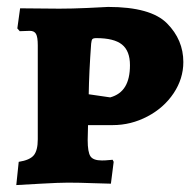

<svg xmlns="http://www.w3.org/2000/svg" viewBox="-20 -527 550 554"><path d="M34 -60Q66 -65 77.5 -79Q89 -93 89 -125V-396Q89 -420 84 -429Q79 -438 66 -438L37 -437L30 -445L38 -503L151 -502Q188 -502 231.5 -504Q275 -506 292 -507Q415 -507 462 -459.5Q509 -412 509 -348Q509 -300 481 -258Q453 -216 405.5 -191Q358 -166 305 -166H234L233 -123Q233 -88 241 -76Q249 -64 274 -64Q284 -64 293 -65Q302 -66 305 -66L308 -60L300 3Q285 3 247 1.5Q209 0 176 0Q151 0 98 3Q45 6 27 7ZM355 -339Q355 -380 332 -398.5Q309 -417 258 -417Q249 -417 246.5 -414Q244 -411 243 -401Q237 -319 236 -255L298 -246Q327 -254 341 -277Q355 -300 355 -339Z"/></svg>

Font: Alegreya SC ExtraBold
Style: Regular
Weight: 800
Designer: Juan Pablo del Peral
Foundry: Huerta Tipografica
Version: Version 2.007; ttfautohint (v1.6)